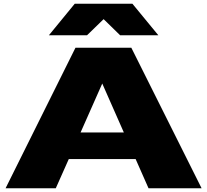

<svg xmlns="http://www.w3.org/2000/svg" viewBox="-20 -1005 1105 1025"><path d="M277.8 0H9.8L382.8 -750H681.2L1056.2 0H772.9L704.1 -155.8H347.2ZM378.9 -984.9H687L825.2 -816.9H621.1L533.2 -902.8L444.8 -816.9H241.2ZM410.2 -297.9H641.1L525.9 -559.1Z"/></svg>

Font: Mattone
Style: Bold
Weight: 700
Width: 6
Designer: Nunzio Mazzaferro
Foundry: Collletttivo
Version: Version 2.000;Glyphs 3.2 (3217)